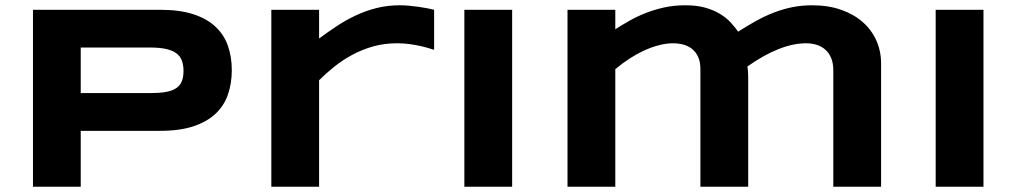

<svg xmlns="http://www.w3.org/2000/svg" viewBox="-20 -708 3854 728"><path d="M858.9 -441.9Q858.9 -391.6 844.2 -349.4Q829.6 -307.1 797.1 -276.6Q764.6 -246.1 712.9 -229Q661.1 -211.9 586.9 -211.9H286.1V0H105V-670.9H586.9Q661.1 -670.9 712.9 -654.1Q764.6 -637.2 797.1 -606.7Q829.6 -576.2 844.2 -534.2Q858.9 -492.2 858.9 -441.9ZM675.8 -439Q675.8 -462.4 669.2 -479.2Q662.6 -496.1 647.5 -506.8Q632.3 -517.6 607.9 -522.7Q583.5 -527.8 547.9 -527.8H286.1V-355H547.9Q583.5 -355 607.9 -359.1Q632.3 -363.3 647.5 -373.3Q662.6 -383.3 669.2 -399.4Q675.8 -415.5 675.8 -439Z M1626 -519Q1618.7 -521.5 1604.7 -525.6Q1590.8 -529.8 1572.3 -533.9Q1553.7 -538.1 1531.5 -541Q1509.3 -543.9 1485.8 -543.9Q1437 -543.9 1394.8 -532Q1352.5 -520 1315.9 -500.2Q1279.3 -480.5 1247.8 -455.3Q1216.3 -430.2 1189.9 -403.8V0H1008.8V-670.9H1189.9V-562Q1222.7 -586.4 1257.1 -609.1Q1291.5 -631.8 1328.9 -649.4Q1366.2 -667 1407.7 -677.5Q1449.2 -688 1495.6 -688Q1513.2 -688 1531.5 -686.3Q1549.8 -684.6 1567.1 -682.1Q1584.5 -679.7 1599.6 -676.8Q1614.7 -673.8 1626 -670.9V-519Z M1740.7 0V-670.9H1921.9V0Z M2313 -670.9V-597.2Q2336.9 -612.3 2365 -628.4Q2393.1 -644.5 2426 -657.7Q2459 -670.9 2496.8 -679.4Q2534.7 -688 2578.6 -688Q2621.6 -688 2653.8 -679Q2686 -669.9 2709.7 -655.5Q2733.4 -641.1 2750 -623.3Q2766.6 -605.5 2778.8 -587.9Q2813.5 -610.4 2847.2 -628.9Q2880.9 -647.5 2915 -660.6Q2949.2 -673.8 2984.9 -680.9Q3020.5 -688 3059.1 -688Q3120.6 -688 3169.2 -670.9Q3217.8 -653.8 3251.5 -624Q3285.2 -594.2 3303 -554Q3320.8 -513.7 3320.8 -467.8V0H3139.6V-441.9Q3139.6 -468.8 3131.3 -488.3Q3123 -507.8 3109.1 -520Q3095.2 -532.2 3076.4 -538.1Q3057.6 -543.9 3036.6 -543.9Q2939 -543.9 2814 -456.1Q2815.4 -447.8 2816.2 -436.5Q2816.9 -425.3 2816.9 -414.1V0H2635.7V-445.8Q2635.7 -472.7 2627.4 -491.5Q2619.1 -510.3 2604.7 -522Q2590.3 -533.7 2571.5 -538.8Q2552.7 -543.9 2531.7 -543.9Q2506.3 -543.9 2478.3 -536.6Q2450.2 -529.3 2421.6 -516.1Q2393.1 -502.9 2365.5 -484.9Q2337.9 -466.8 2313 -445.8V0H2131.8V-670.9Z M3527.8 0V-670.9H3709V0Z"/></svg>

Font: Syncopate
Style: Bold
Weight: 700
Designer: Astigmatic (AOETI)
Foundry: Astigmatic (AOETI)
Version: Version 1.001 2011